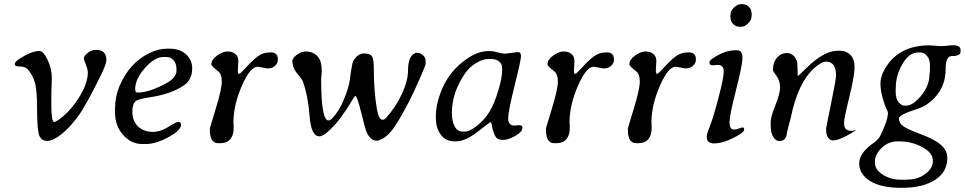

<svg xmlns="http://www.w3.org/2000/svg" viewBox="-20 -695 4698 935"><path d="M448.7 -452.1Q498 -452.1 498 -401.4Q498 -384.3 472.7 -332Q400.9 -184.6 361.3 -130.1Q321.8 -75.7 280.3 -42.2Q238.8 -8.8 210 -8.8Q181.2 -8.8 170.9 -36.1Q160.6 -63.5 160.6 -161.9Q160.6 -260.3 148.9 -296.6Q137.2 -333 114.7 -357.9Q103 -371.1 77.4 -371.1Q51.8 -371.1 51.8 -382.6Q51.8 -394 74.7 -408.7Q134.3 -446.8 172.4 -446.8Q190.9 -446.8 211.7 -403.8Q232.4 -360.8 232.4 -313L231.9 -301.3Q231.4 -289.6 231.4 -278.3L230.5 -254.9Q230 -243.2 230 -225.6V-184.1Q230 -100.6 244.1 -100.6Q249.5 -100.6 267.1 -112.8Q312 -144.5 348.6 -196.3Q407.7 -279.8 407.7 -341.8Q407.7 -357.4 397.9 -380.6Q388.2 -403.8 388.2 -412.6Q388.2 -421.4 406.2 -436.8Q424.3 -452.1 448.7 -452.1Z M790.5 -417.5H775.9Q733.4 -417.5 685.8 -363.8Q638.2 -310.1 638.2 -260.3L638.7 -257.8Q638.7 -244.6 647.9 -244.6H653.8Q707 -244.6 789.6 -289.6Q839.4 -316.9 839.4 -350.6V-359.4Q839.4 -385.7 825.2 -401.6Q811 -417.5 790.5 -417.5ZM540 -147.9V-166.5Q540.5 -225.6 563 -278.3Q610.4 -388.7 706.5 -436Q750.5 -458 794.9 -458H804.2Q856 -458 886.2 -430.2Q916 -402.3 916 -362.3Q916 -307.1 875.5 -279.3Q815.9 -237.3 707 -220.7Q660.6 -213.4 646.5 -206.1Q624.5 -194.8 624.5 -150.4Q624.5 -106 652.1 -79.3Q679.7 -52.7 726.1 -52.7Q752.4 -52.7 786.6 -69.3Q791.5 -71.8 815.4 -86.4Q839.4 -101.1 847.7 -101.1Q861.8 -101.1 861.8 -87.9Q861.8 -60.5 800.3 -27.1Q738.8 6.3 690.9 6.3H671.9Q618.7 6.3 579.3 -38.1Q540 -82.5 540 -147.9Z M1043 2.4Q1002 2.4 1002 -62V-70.3Q1002 -71.8 1031 -166.7Q1060.1 -261.7 1060.1 -297.9Q1060.1 -334 1042.5 -347.7Q1009.3 -373 1009.3 -381.8Q1009.3 -403.8 1036.6 -424.1Q1064 -444.3 1087.4 -444.3Q1110.8 -444.3 1125.7 -432.6Q1140.6 -420.9 1140.6 -397.5L1138.2 -352.5Q1138.2 -335 1144 -335Q1149.9 -335 1179.4 -367.9Q1209 -400.9 1234.9 -420.4Q1260.7 -439.9 1296.9 -439.9Q1333 -439.9 1333 -407.7V-402.8Q1333 -387.7 1319.6 -374.8Q1306.2 -361.8 1282.2 -361.8L1234.9 -370.1Q1198.2 -370.1 1157.5 -276.4Q1116.7 -182.6 1116.7 -98.1L1117.7 -83.5Q1117.7 -75.7 1117.7 -67.9Q1117.7 -36.6 1101.3 -17.1Q1085 2.4 1052.2 2.4Z M1579.6 -108.4Q1587.4 -108.4 1596.2 -117.2Q1629.9 -150.9 1654.1 -209Q1678.2 -267.1 1683.6 -306.6Q1694.3 -388.2 1700.2 -397.9Q1722.2 -434.6 1752.2 -434.6Q1782.2 -434.6 1791.3 -420.9Q1800.3 -407.2 1800.3 -363.3Q1800.3 -251.5 1815.4 -163.6Q1824.2 -111.8 1844.2 -111.8Q1852.1 -111.8 1862.3 -123.5Q1907.7 -174.3 1937.3 -238Q1966.8 -301.8 1966.8 -349.1Q1966.8 -396.5 1980.5 -417.2Q1994.1 -438 2010.5 -438Q2026.9 -438 2039.8 -426.5Q2052.7 -415 2052.7 -396.5V-382.3Q2052.7 -377.9 2028.3 -321.3Q1966.3 -177.7 1905.3 -83.5Q1875.5 -37.1 1841.8 -19Q1824.7 -9.8 1814.5 -9.8Q1785.2 -9.8 1766.1 -49.8Q1758.8 -65.4 1739 -146.7Q1719.2 -228 1710 -228Q1707 -228 1670.4 -167Q1640.6 -121.6 1617.7 -95.2Q1561 -31.2 1535.6 -31.2Q1495.1 -31.2 1487.8 -128.4Q1480.5 -225.6 1456.1 -295.4Q1452.6 -305.2 1443.4 -317.4L1436 -326.7Q1422.4 -342.8 1420.9 -345.2Q1403.8 -370.6 1403.8 -398.9Q1403.8 -411.1 1424.8 -427.7Q1445.8 -444.3 1468.8 -444.3Q1512.7 -444.3 1534.7 -409.2Q1546.9 -389.6 1546.9 -345.2L1543.9 -311Q1543.9 -108.4 1579.6 -108.4Z M2425.3 -352.1V-365.2Q2425.3 -382.8 2410.9 -395.3Q2396.5 -407.7 2371.6 -407.7H2356.9Q2332 -407.7 2297.9 -387.7Q2263.7 -367.7 2239.3 -329.6Q2180.7 -239.3 2180.7 -148.4V-143.6Q2180.7 -104.5 2194.1 -79.3Q2207.5 -54.2 2233.4 -54.2H2242.2Q2267.6 -54.2 2304.7 -84Q2341.8 -113.8 2365 -153.1Q2388.2 -192.4 2406.7 -254.4Q2425.3 -316.4 2425.3 -352.1ZM2439.9 -433.6 2502.4 -441.4Q2517.1 -441.4 2517.1 -421.6Q2517.1 -401.9 2485.8 -276.9Q2454.6 -151.9 2454.6 -117.7Q2454.6 -83.5 2486.3 -83.5L2504.4 -85.4Q2523.9 -85.4 2523.9 -76.2V-71.3Q2523.9 -53.2 2489.5 -33.4Q2455.1 -13.7 2430.2 -13.7Q2405.3 -13.7 2396 -25.6Q2386.7 -37.6 2378.4 -68.8L2374.5 -88.4Q2372.1 -100.6 2370.1 -100.6Q2365.7 -100.6 2306.4 -53.7Q2247.1 -6.8 2200.7 -6.8H2191.9Q2150.9 -6.8 2126.7 -38.8Q2102.5 -70.8 2102.5 -122.1V-132.3Q2102.5 -178.7 2123 -237.3Q2163.1 -351.1 2262.7 -414.6Q2312.5 -446.3 2358.9 -446.3H2368.2Q2381.8 -446.3 2403.1 -439.9Q2424.3 -433.6 2439.9 -433.6Z M2679.7 2.4Q2638.7 2.4 2638.7 -62V-70.3Q2638.7 -71.8 2667.7 -166.7Q2696.8 -261.7 2696.8 -297.9Q2696.8 -334 2679.2 -347.7Q2646 -373 2646 -381.8Q2646 -403.8 2673.3 -424.1Q2700.7 -444.3 2724.1 -444.3Q2747.6 -444.3 2762.5 -432.6Q2777.3 -420.9 2777.3 -397.5L2774.9 -352.5Q2774.9 -335 2780.8 -335Q2786.6 -335 2816.2 -367.9Q2845.7 -400.9 2871.6 -420.4Q2897.5 -439.9 2933.6 -439.9Q2969.7 -439.9 2969.7 -407.7V-402.8Q2969.7 -387.7 2956.3 -374.8Q2942.9 -361.8 2918.9 -361.8L2871.6 -370.1Q2835 -370.1 2794.2 -276.4Q2753.4 -182.6 2753.4 -98.1L2754.4 -83.5Q2754.4 -75.7 2754.4 -67.9Q2754.4 -36.6 2738 -17.1Q2721.7 2.4 2689 2.4Z M3078.6 2.4Q3037.6 2.4 3037.6 -62V-70.3Q3037.6 -71.8 3066.7 -166.7Q3095.7 -261.7 3095.7 -297.9Q3095.7 -334 3078.1 -347.7Q3044.9 -373 3044.9 -381.8Q3044.9 -403.8 3072.3 -424.1Q3099.6 -444.3 3123 -444.3Q3146.5 -444.3 3161.4 -432.6Q3176.3 -420.9 3176.3 -397.5L3173.8 -352.5Q3173.8 -335 3179.7 -335Q3185.5 -335 3215.1 -367.9Q3244.6 -400.9 3270.5 -420.4Q3296.4 -439.9 3332.5 -439.9Q3368.7 -439.9 3368.7 -407.7V-402.8Q3368.7 -387.7 3355.2 -374.8Q3341.8 -361.8 3317.9 -361.8L3270.5 -370.1Q3233.9 -370.1 3193.1 -276.4Q3152.3 -182.6 3152.3 -98.1L3153.3 -83.5Q3153.3 -75.7 3153.3 -67.9Q3153.3 -36.6 3137 -17.1Q3120.6 2.4 3087.9 2.4Z M3639.2 -610.8Q3639.2 -597.2 3623 -581.1Q3606.9 -564.9 3590.3 -564.9H3580.1Q3563.5 -564.9 3550.8 -577.6Q3538.1 -590.3 3538.1 -604L3536.6 -613.8V-619.1L3537.1 -620.6V-624Q3538.1 -627 3538.1 -628.9Q3538.1 -642.1 3554.4 -658.4Q3570.8 -674.8 3590.3 -674.8H3595.7Q3613.8 -674.8 3626.5 -662.1Q3639.2 -649.4 3639.2 -637.7L3640.6 -627.4V-620.6L3640.1 -619.1V-615.7Q3639.2 -611.8 3639.2 -610.8ZM3448.2 -377Q3434.6 -377 3434.6 -392.1Q3434.6 -399.9 3453.6 -412.6Q3510.3 -450.2 3562.5 -450.2H3568.8Q3595.7 -450.2 3595.7 -414.3Q3595.7 -378.4 3564.2 -256.3Q3532.7 -134.3 3532.7 -99.1Q3532.7 -64 3554.7 -64Q3564.9 -64 3577.6 -69.1Q3590.3 -74.2 3598.1 -74.2Q3603.5 -74.2 3603.5 -67.4V-63.5Q3603.5 -52.7 3576.7 -37.1Q3507.3 3.4 3458 3.4Q3421.9 3.4 3421.9 -27.3V-33.7Q3421.9 -43 3437 -80.3Q3452.1 -117.7 3478.3 -216.6Q3504.4 -315.4 3504.4 -347.2Q3504.4 -378.9 3475.1 -378.9Q3453.6 -377 3448.2 -377Z M4051.3 -328.6Q4051.3 -395 4001.5 -395Q3987.3 -395 3963.4 -377.9Q3880.9 -319.8 3840.8 -165L3831.1 -122.6L3816.9 -68.8L3811.5 -43.9L3809.6 -32.2Q3801.8 -8.3 3773.9 -8.3Q3758.8 -8.3 3745.8 -27.8Q3732.9 -47.4 3732.9 -88.9V-100.6Q3732.9 -125.5 3755.9 -182.4Q3778.8 -239.3 3778.8 -270Q3778.8 -300.8 3761.5 -325.4Q3744.1 -350.1 3744.1 -351.6Q3744.1 -386.2 3757.3 -405.8Q3777.8 -436.5 3811.8 -436.5Q3845.7 -436.5 3860.4 -397.9Q3863.8 -388.7 3863.8 -356.9Q3863.8 -325.2 3865.7 -325.2Q3868.2 -325.2 3907.2 -363.8Q3992.7 -447.8 4059.1 -447.8H4072.8Q4101.1 -447.8 4121.3 -427.5Q4141.6 -407.2 4141.6 -366.9Q4141.6 -326.7 4116 -222.4Q4090.3 -118.2 4090.3 -96.4Q4090.3 -74.7 4099.6 -66.2Q4108.9 -57.6 4129.9 -57.6L4148.9 -62Q4148.9 -60.5 4127 -47.4Q4066.4 -11.2 4036.1 -11.2Q4023.9 -11.2 4013.4 -23.4Q4002.9 -35.6 4002.9 -67.9Q4002.9 -73.2 4027.1 -190.4Q4051.3 -307.6 4051.3 -328.6Z M4341.8 -248Q4341.8 -212.9 4356.2 -196.8Q4370.6 -180.7 4383.3 -180.7H4393.1Q4426.3 -180.7 4466.3 -229.5Q4506.3 -278.3 4506.3 -332.5L4507.8 -342.8L4508.8 -360.4V-377.9Q4508.8 -406.7 4493.9 -423.3Q4479 -439.9 4458 -439.9H4454.6L4451.2 -439.5Q4407.2 -439.5 4374.8 -383.5Q4342.3 -327.6 4342.3 -268.6L4341.8 -261.7ZM4361.8 -6.3H4350.6Q4305.2 -6.3 4272.9 25.9Q4240.7 58.1 4240.7 89.4V96.7Q4240.7 132.3 4279.8 156.2Q4318.8 180.2 4367.7 180.2H4391.6Q4399.4 179.2 4403.3 179.2Q4449.7 179.2 4486.1 151.9Q4522.5 124.5 4522.5 92.8V85.4Q4522.5 48.8 4471.2 21.2Q4419.9 -6.3 4361.8 -6.3ZM4614.3 -421.9Q4585 -421.9 4585 -357.9Q4585 -275.4 4530.8 -218.3Q4493.7 -179.2 4445.8 -164.1Q4357.4 -136.2 4357.4 -118.2Q4357.4 -96.2 4378.7 -80.6Q4399.9 -64.9 4465.8 -40.8Q4531.7 -16.6 4562.5 10.7Q4593.3 38.1 4593.3 73.2Q4593.3 142.6 4533.4 181.2Q4473.6 219.7 4371.1 219.7Q4268.6 219.7 4216.3 186Q4164.1 152.3 4164.1 101.1Q4164.1 49.8 4232.9 2Q4258.3 -15.6 4267.6 -35.2Q4304.2 -111.3 4304.2 -145.5Q4304.2 -150.9 4296.9 -164.8Q4289.6 -178.7 4278.6 -216.8Q4267.6 -254.9 4267.6 -289.1Q4267.6 -323.2 4290 -361.3Q4356.4 -474.1 4505.4 -474.1H4506.8L4563.5 -470.2Q4573.2 -470.2 4587.9 -471.7L4611.8 -474.6H4622.6Q4657.7 -474.6 4657.7 -451.2V-442.9Q4657.7 -421.9 4614.3 -421.9Z"/></svg>

Font: Averia Serif Libre Light
Style: Italic
Weight: 300
Italic angle: -8.5°
Version: Version 1.002